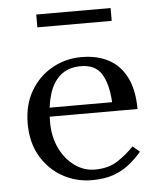

<svg xmlns="http://www.w3.org/2000/svg" viewBox="-49 -693 619 746"><g transform="rotate(-5 260.0 -320.0)"><path d="M295 -30Q348 -30 384.5 -54Q421 -78 448 -107L475 -84Q454 -59 427.5 -37.5Q401 -16 365.5 -3Q330 10 280 10Q219 10 166.5 -19Q114 -48 82 -102Q50 -156 50 -230Q50 -304 82 -358Q114 -412 166.5 -441Q219 -470 280 -470Q342 -470 386.5 -446Q431 -422 455.5 -373Q480 -324 480 -250H130V-285H384Q380 -357 355.5 -396Q331 -435 275 -435Q226 -435 195.5 -409Q165 -383 151 -336.5Q137 -290 137 -230Q137 -171 159 -126Q181 -81 217 -55.5Q253 -30 295 -30ZM120 -600V-650H410V-600Z"/></g></svg>

Font: Brygada 1918
Style: Regular
Weight: 400
Designer: Mateusz Machalski | Borys Kosmynka | Przemek Hoffer
Foundry: NIEPODLEGLA 2018
Version: Version 3.006